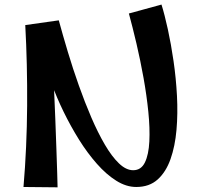

<svg xmlns="http://www.w3.org/2000/svg" viewBox="-20 -820 880 842"><path d="M577.5 0Q533.5 0 489.8 -27.5Q446 -55 404.8 -101.8Q363.5 -148.5 326.6 -207.5Q289.8 -266.5 258.8 -330.1Q227.8 -393.8 205.5 -455.6Q183.2 -517.5 170.5 -568.8L237.8 -730.8Q255.5 -665.8 277.5 -592.4Q299.5 -519 325.8 -445Q352 -371 380.6 -304.6Q409.2 -238.2 439.6 -186.1Q470 -134 501.4 -103.8Q532.8 -73.5 564 -73.5Q598.8 -73.5 615.4 -107.5Q632 -141.5 634.9 -199.4Q637.8 -257.2 630.5 -329.5Q623.2 -401.8 609.4 -478.9Q595.5 -556 578.4 -629.1Q561.2 -702.2 545.2 -760.8L688.2 -800Q702 -756 716.1 -691.5Q730.2 -627 741.1 -552Q752 -477 756.1 -399.5Q760.2 -322 754 -250.5Q747.8 -179 727.9 -122.5Q708 -66 671.5 -33Q635 0 577.5 0ZM232.5 1.5 83 0Q97.8 -173 99 -356Q100.2 -539 90.8 -710L237.8 -730.8L210.5 -577Q213.5 -511.8 216.6 -439.5Q219.8 -367.2 222.6 -296.6Q225.5 -226 227.4 -164.8Q229.2 -103.5 230.9 -59.9Q232.5 -16.2 232.5 1.5Z"/></svg>

Font: Marhey Light
Style: Regular
Weight: 300
Designer: Nur Syamsi & Bustanul Arifin
Foundry: Namelatype
Version: Version 1.000